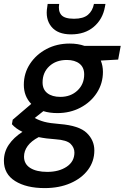

<svg xmlns="http://www.w3.org/2000/svg" viewBox="-44 -731 638 983"><path d="M250 -152Q210 -152 178 -162L134 -127Q155 -115 182.5 -107.5Q210 -100 262 -96Q361 -88 400 -50.5Q439 -13 439 39Q439 95 406.5 138.5Q374 182 316.5 207Q259 232 185 232Q91 232 33.5 196Q-24 160 -24 92Q-24 47 1 10Q26 -27 71 -56Q37 -72 17 -95L21 -118L116 -199Q78 -238 78 -297Q78 -356 109.5 -404Q141 -452 194 -480Q247 -508 313 -508Q355 -508 389 -496H574L561 -426L472 -421Q483 -394 483 -363Q483 -304 452 -256Q421 -208 368 -180Q315 -152 250 -152ZM265 -235Q318 -235 352.5 -267.5Q387 -300 387 -350Q387 -386 363 -405Q339 -424 298 -424Q243 -424 208.5 -392Q174 -360 174 -309Q174 -273 198.5 -254Q223 -235 265 -235ZM79 71Q79 109 111 129Q143 149 198 149Q258 149 297.5 122.5Q337 96 337 50Q337 25 317.5 5.5Q298 -14 240 -18Q193 -21 154 -29Q116 -9 97.5 16.5Q79 42 79 71ZM320 -555Q251 -555 219 -594.5Q187 -634 198 -696L200 -711H259Q253 -675 269.5 -655Q286 -635 335 -635Q382 -635 406 -655Q430 -675 437 -711H496L493 -695Q482 -633 436.5 -594Q391 -555 320 -555Z"/></svg>

Font: DeepMind Sans Medium
Style: Italic
Weight: 500
Italic angle: -10°
Designer: Jonny Pinhorn / Modifications: Colophon Foundry
Foundry: Colophon Foundry
Version: Version 1.002; ttfautohint (v1.8.2)